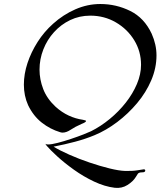

<svg xmlns="http://www.w3.org/2000/svg" viewBox="-20 -669 800 957"><path d="M552 267Q502 261 449 236Q396 211 348.5 177Q301 143 265.5 110.5Q230 78 213 58Q206 49 206 46Q206 46 206 45V46Q207 51 220 51Q237 51 268 43Q299 35 333.5 23.5Q368 12 396 1Q424 -10 434 -15Q482 -39 527 -76Q572 -113 607 -157.5Q642 -202 662.5 -250.5Q683 -299 683 -346Q683 -413 649 -468.5Q615 -524 557.5 -557.5Q500 -591 430 -591Q376 -591 330 -569Q284 -547 249.5 -509Q215 -471 196 -422.5Q177 -374 177 -322Q177 -273 195.5 -225Q214 -177 257 -137Q288 -109 322.5 -93Q357 -77 393 -72Q409 -69 409 -66Q409 -60 386 -51Q354 -37 332.5 -22.5Q311 -8 292 -8Q289 -8 286 -8.5Q283 -9 280 -10Q230 -25 188 -58Q146 -91 120 -145Q99 -192 99 -247Q99 -300 117 -354.5Q135 -409 167.5 -460Q200 -511 245 -551Q295 -596 355.5 -622.5Q416 -649 480 -649Q559 -649 629 -614.5Q699 -580 736 -501Q760 -447 760 -393Q760 -330 734 -269Q708 -208 663.5 -155Q619 -102 564 -60.5Q509 -19 451 5Q405 24 354 37.5Q303 51 247 62Q278 81 325.5 102Q373 123 426 141Q479 159 526 170.5Q573 182 603 183Q639 184 664 180Q689 176 696 175H697Q704 175 704 181Q704 190 689 190Q671 190 666.5 198Q662 206 657 213Q644 235 615.5 253Q587 271 552 267Z"/></svg>

Font: Kings
Style: Regular
Weight: 400
Designer: Robert E. Leuschke
Foundry: Robert E. Leuschke
Version: Version 1.010; ttfautohint (v1.8.3)